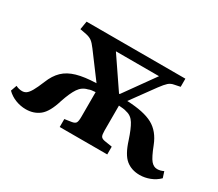

<svg xmlns="http://www.w3.org/2000/svg" viewBox="-99 -723 1069 941"><g transform="rotate(30 435.5 -252.5)"><path d="M114 8Q84 8 55.5 -3Q27 -14 6 -35L18 -69Q35 -60 54 -60Q67 -60 77.5 -67.5Q88 -75 99.5 -95Q111 -115 127 -154Q144 -197 171 -223Q198 -249 241.5 -261.5Q285 -274 351 -276L248 -414Q231 -437 218.5 -446Q206 -455 187 -459L150 -466L158 -513H717V-467L683 -460Q666 -457 653.5 -446Q641 -435 621 -408L525 -276Q621 -272 670.5 -245Q720 -218 745 -154Q767 -97 782.5 -78.5Q798 -60 818 -60Q836 -60 854 -69L865 -35Q844 -14 815.5 -3Q787 8 758 8Q712 8 680.5 -17.5Q649 -43 627 -113Q609 -168 592 -195.5Q575 -223 547 -229Q536 -233 524.5 -234Q513 -235 501 -236V-94Q501 -71 506 -62.5Q511 -54 527 -51L571 -44V0H302V-45L342 -51Q359 -54 364 -63Q369 -72 369 -97V-236Q358 -235 348.5 -234Q339 -233 330 -229Q299 -222 280.5 -194.5Q262 -167 244 -113Q223 -43 191 -17.5Q159 8 114 8ZM472 -287H476L599 -459H355Z"/></g></svg>

Font: Literata 36pt SemiBold
Style: Regular
Weight: 600
Designer: Latin by Veronika Burian and Jose Scaglione. Greek by Irene Vlachou. Cyrillic by Vera Evstafieva.
Foundry: TypeTogether
Version: Version 3.002